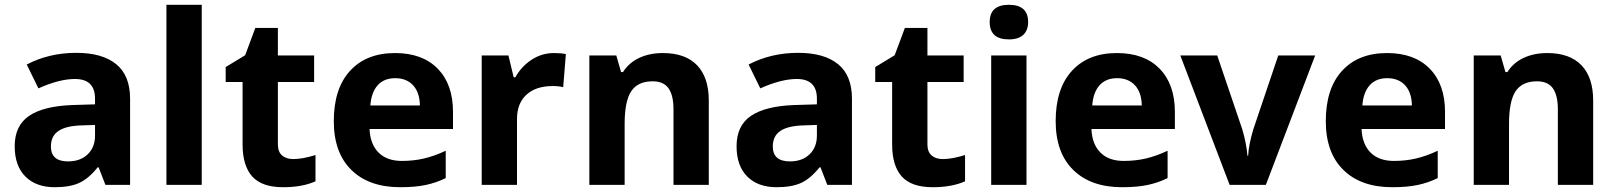

<svg xmlns="http://www.w3.org/2000/svg" viewBox="-20 -780 6816 810"><path d="M424.8 0 396 -74.2H392.1Q354.5 -26.9 314.7 -8.5Q274.9 9.8 210.9 9.8Q132.3 9.8 87.2 -35.2Q42 -80.1 42 -163.1Q42 -250 102.8 -291.3Q163.6 -332.5 286.1 -336.9L380.9 -339.8V-363.8Q380.9 -446.8 295.9 -446.8Q230.5 -446.8 142.1 -407.2L92.8 -507.8Q187 -557.1 301.8 -557.1Q411.6 -557.1 470.2 -509.3Q528.8 -461.4 528.8 -363.8V0ZM380.9 -252.9 323.2 -251Q258.3 -249 226.6 -227.5Q194.8 -206.1 194.8 -162.1Q194.8 -99.1 267.1 -99.1Q318.8 -99.1 349.9 -128.9Q380.9 -158.7 380.9 -208Z M831.1 0H682.1V-759.8H831.1Z M1217.3 -108.9Q1256.3 -108.9 1311 -126V-15.1Q1255.4 9.8 1174.3 9.8Q1085 9.8 1044.2 -35.4Q1003.4 -80.6 1003.4 -170.9V-434.1H932.1V-497.1L1014.2 -546.9L1057.1 -662.1H1152.3V-545.9H1305.2V-434.1H1152.3V-170.9Q1152.3 -139.2 1170.2 -124Q1188 -108.9 1217.3 -108.9Z M1647.5 -450.2Q1600.1 -450.2 1573.2 -420.2Q1546.4 -390.1 1542.5 -335H1751.5Q1750.5 -390.1 1722.7 -420.2Q1694.8 -450.2 1647.5 -450.2ZM1668.5 9.8Q1536.6 9.8 1462.4 -63Q1388.2 -135.7 1388.2 -269Q1388.2 -406.2 1456.8 -481.2Q1525.4 -556.2 1646.5 -556.2Q1762.2 -556.2 1826.7 -490.2Q1891.1 -424.3 1891.1 -308.1V-235.8H1539.1Q1541.5 -172.4 1576.7 -136.7Q1611.8 -101.1 1675.3 -101.1Q1724.6 -101.1 1768.6 -111.3Q1812.5 -121.6 1860.4 -144V-28.8Q1821.3 -9.3 1776.9 0.2Q1732.4 9.8 1668.5 9.8Z M2316.9 -556.2Q2347.2 -556.2 2367.2 -551.8L2356 -412.1Q2337.9 -417 2312 -417Q2240.7 -417 2200.9 -380.4Q2161.1 -343.8 2161.1 -277.8V0H2012.2V-545.9H2125L2147 -454.1H2154.3Q2179.7 -500 2222.9 -528.1Q2266.1 -556.2 2316.9 -556.2Z M2970.2 0H2821.3V-318.8Q2821.3 -377.9 2800.3 -407.5Q2779.3 -437 2733.4 -437Q2670.9 -437 2643.1 -395.3Q2615.2 -353.5 2615.2 -256.8V0H2466.3V-545.9H2580.1L2600.1 -476.1H2608.4Q2633.3 -515.6 2677 -535.9Q2720.7 -556.2 2776.4 -556.2Q2871.6 -556.2 2920.9 -504.6Q2970.2 -453.1 2970.2 -356Z M3470.2 0 3441.4 -74.2H3437.5Q3399.9 -26.9 3360.1 -8.5Q3320.3 9.8 3256.3 9.8Q3177.7 9.8 3132.6 -35.2Q3087.4 -80.1 3087.4 -163.1Q3087.4 -250 3148.2 -291.3Q3209 -332.5 3331.5 -336.9L3426.3 -339.8V-363.8Q3426.3 -446.8 3341.3 -446.8Q3275.9 -446.8 3187.5 -407.2L3138.2 -507.8Q3232.4 -557.1 3347.2 -557.1Q3457 -557.1 3515.6 -509.3Q3574.2 -461.4 3574.2 -363.8V0ZM3426.3 -252.9 3368.7 -251Q3303.7 -249 3272 -227.5Q3240.2 -206.1 3240.2 -162.1Q3240.2 -99.1 3312.5 -99.1Q3364.3 -99.1 3395.3 -128.9Q3426.3 -158.7 3426.3 -208Z M3957.5 -108.9Q3996.6 -108.9 4051.3 -126V-15.1Q3995.6 9.8 3914.6 9.8Q3825.2 9.8 3784.4 -35.4Q3743.7 -80.6 3743.7 -170.9V-434.1H3672.4V-497.1L3754.4 -546.9L3797.4 -662.1H3892.6V-545.9H4045.4V-434.1H3892.6V-170.9Q3892.6 -139.2 3910.4 -124Q3928.2 -108.9 3957.5 -108.9Z M4155.3 -687Q4155.3 -759.8 4236.3 -759.8Q4317.4 -759.8 4317.4 -687Q4317.4 -652.3 4297.1 -633.1Q4276.9 -613.8 4236.3 -613.8Q4155.3 -613.8 4155.3 -687ZM4310.5 0H4161.6V-545.9H4310.5Z M4692.9 -450.2Q4645.5 -450.2 4618.7 -420.2Q4591.8 -390.1 4587.9 -335H4796.9Q4795.9 -390.1 4768.1 -420.2Q4740.2 -450.2 4692.9 -450.2ZM4713.9 9.8Q4582 9.8 4507.8 -63Q4433.6 -135.7 4433.6 -269Q4433.6 -406.2 4502.2 -481.2Q4570.8 -556.2 4691.9 -556.2Q4807.6 -556.2 4872.1 -490.2Q4936.5 -424.3 4936.5 -308.1V-235.8H4584.5Q4586.9 -172.4 4622.1 -136.7Q4657.2 -101.1 4720.7 -101.1Q4770 -101.1 4814 -111.3Q4857.9 -121.6 4905.8 -144V-28.8Q4866.7 -9.3 4822.3 0.2Q4777.8 9.8 4713.9 9.8Z M5167.5 0 4959.5 -545.9H5115.2L5220.7 -234.9Q5238.3 -175.8 5242.7 -123H5245.6Q5248 -169.9 5267.6 -234.9L5372.6 -545.9H5528.3L5320.3 0Z M5832.5 -450.2Q5785.2 -450.2 5758.3 -420.2Q5731.4 -390.1 5727.5 -335H5936.5Q5935.5 -390.1 5907.7 -420.2Q5879.9 -450.2 5832.5 -450.2ZM5853.5 9.8Q5721.7 9.8 5647.5 -63Q5573.2 -135.7 5573.2 -269Q5573.2 -406.2 5641.8 -481.2Q5710.4 -556.2 5831.5 -556.2Q5947.3 -556.2 6011.7 -490.2Q6076.2 -424.3 6076.2 -308.1V-235.8H5724.1Q5726.6 -172.4 5761.7 -136.7Q5796.9 -101.1 5860.4 -101.1Q5909.7 -101.1 5953.6 -111.3Q5997.6 -121.6 6045.4 -144V-28.8Q6006.3 -9.3 5961.9 0.2Q5917.5 9.8 5853.5 9.8Z M6701.2 0H6552.2V-318.8Q6552.2 -377.9 6531.2 -407.5Q6510.3 -437 6464.4 -437Q6401.9 -437 6374 -395.3Q6346.2 -353.5 6346.2 -256.8V0H6197.3V-545.9H6311L6331.1 -476.1H6339.4Q6364.3 -515.6 6408 -535.9Q6451.7 -556.2 6507.3 -556.2Q6602.5 -556.2 6651.9 -504.6Q6701.2 -453.1 6701.2 -356Z"/></svg>

Font: Sahel FD
Style: Bold-FD
Weight: 700
Foundry: Saber Rastikerdar (saber.rastikerdar@gmail.com)
Version: Version 3.3.0